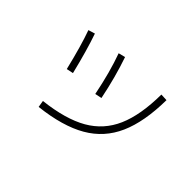

<svg xmlns="http://www.w3.org/2000/svg" viewBox="-89 -837 1117 1117"><g transform="rotate(45 469.0 -278.5)"><path d="M732.4 -553.7 776.4 -551.8Q774.4 -372.1 723.6 -257.6Q672.9 -143.1 564.7 -80.6Q456.5 -18.1 278.3 2L271.5 -40Q439.5 -59.1 539.1 -116.2Q638.7 -173.3 684.8 -278.8Q731 -384.3 732.4 -553.7ZM167 -518.6 208 -531.2Q243.2 -430.7 280.3 -278.3L238.3 -269.5Q200.7 -425.8 167 -518.6ZM386.7 -547.9 428.7 -558.6Q471.2 -435.5 500 -293L458 -284.2Q427.7 -436 386.7 -547.9Z"/></g></svg>

Font: Pretendard ExtraLight
Style: Regular
Weight: 200
Designer: Base glyphs from Inter by Rasmus Andersson; Hangeul glyphs from Noto Sans CJK(Source Han Sans) by Jang Soo-young and Kan
Foundry: Kil Hyung-jin
Version: Version 1.309